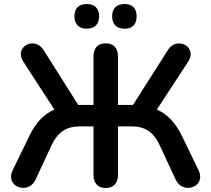

<svg xmlns="http://www.w3.org/2000/svg" viewBox="-20 -929 1053 957"><path d="M507 8C546 8 568 -16 568 -57V-299H635C703 -299 745 -272 777 -203L856 -33C892 44 1011 2 969 -82L887 -251C855 -316 816 -359 762 -383L918 -622C966 -695 862 -751 817 -680L643 -406H568V-648C568 -690 546 -713 507 -713C468 -713 446 -690 446 -648V-406H370L197 -680C152 -751 48 -695 96 -622L251 -383C198 -360 158 -317 126 -251L44 -82C2 2 121 44 157 -33L236 -203C268 -271 310 -299 379 -299H446V-57C446 -16 468 8 507 8ZM601 -786C641 -786 661 -808 661 -848C661 -887 640 -909 601 -909C561 -909 539 -887 539 -848C539 -808 561 -786 601 -786ZM412 -786C452 -786 474 -808 474 -848C474 -887 452 -909 412 -909C373 -909 351 -887 351 -848C351 -808 373 -786 412 -786Z"/></svg>

Font: SN Pro SemiBold
Style: Regular
Weight: 600
Designer: Tobias Whetton
Foundry: Supernotes
Version: Version 1.003;Glyphs 3.3 (3324)